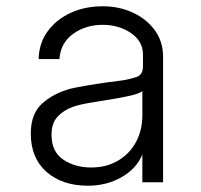

<svg xmlns="http://www.w3.org/2000/svg" viewBox="-20 -580 640 611"><path d="M260 11Q178 11 128 -33Q78 -77 78 -155Q78 -218 114 -250.5Q150 -283 205 -298Q223 -302 254.5 -307.5Q286 -313 318 -317.5Q350 -322 368 -324Q394 -328 414.5 -335Q435 -342 435 -369V-406Q435 -449 396.5 -475Q358 -501 307 -501Q253 -501 213 -472.5Q173 -444 169 -392H103Q104 -442 131 -479.5Q158 -517 203.5 -538.5Q249 -560 307 -560Q359 -560 402.5 -540Q446 -520 472.5 -484Q499 -448 499 -399V0H433V-88Q414 -43 366.5 -16Q319 11 260 11ZM270 -47Q319 -47 356 -69Q393 -91 413 -128.5Q433 -166 433 -213V-290Q423 -282 394.5 -275.5Q366 -269 331 -263.5Q296 -258 264 -252.5Q232 -247 212 -240Q182 -229 163 -208.5Q144 -188 144 -151Q144 -97 181.5 -72Q219 -47 270 -47Z"/></svg>

Font: Tiny ExtraLight
Style: Regular
Weight: 200
Monospace: yes
Designer: Philipp Nurullin, Konstantin Bulenkov
Foundry: JetBrains
Version: Version 2.251; ttfautohint (v1.8.4.7-5d5b)